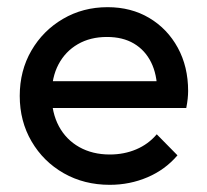

<svg xmlns="http://www.w3.org/2000/svg" viewBox="-20 -505 576 535"><path d="M285.8 10Q214.5 10 157.8 -22.2Q101 -54.5 68 -110.9Q35 -167.2 35 -237.8Q35 -308 67.4 -363.9Q99.8 -419.8 155.5 -452.4Q211.2 -485 279.8 -485Q345.5 -485 396 -454.9Q446.5 -424.8 475.4 -372Q504.2 -319.2 504.2 -251.5Q504.2 -241.5 503 -230Q501.8 -218.5 499 -204H98.2V-278.8H451.2L418.2 -250Q417.8 -297.8 401 -331.5Q384.2 -365.2 353.2 -383.6Q322.2 -402 278 -402Q231.5 -402 196.9 -381.9Q162.2 -361.8 143.1 -325.8Q124 -289.8 124 -240.5Q124 -190.8 144.1 -153.2Q164.2 -115.8 201 -95.1Q237.8 -74.5 286 -74.5Q325.8 -74.5 359.5 -88.8Q393.2 -103 416.8 -130.8L474.5 -72.2Q440.5 -32.2 391.1 -11.1Q341.8 10 285.8 10Z"/></svg>

Font: Outfit Thin
Style: Regular
Weight: 100
Designer: Rodrigo Fuenzalida
Foundry: fragTYPE
Version: Version 1.100;gftools[0.9.27]